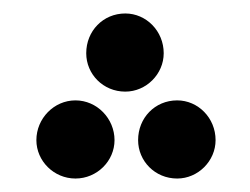

<svg xmlns="http://www.w3.org/2000/svg" viewBox="-20 -250 371 285"><path d="M166 -114C197 -114 223 -140 223 -171C223 -204 197 -230 166 -230C133 -230 108 -204 108 -171C108 -140 133 -114 166 -114ZM92 15C124 15 150 -11 150 -42C150 -74 124 -101 92 -101C60 -101 34 -74 34 -42C34 -11 60 15 92 15ZM243 15C274 15 300 -11 300 -42C300 -75 274 -101 243 -101C210 -101 185 -75 185 -42C185 -11 210 15 243 15Z"/></svg>

Font: Noto Sans Arabic Cond SemBd
Style: Regular
Weight: 600
Width: 3
Designer: Monotype Design Team, Nadine Chahine, Nizar Qandah and Khaled Hosny
Foundry: Monotype Imaging Inc.
Version: Version 2.012